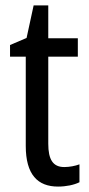

<svg xmlns="http://www.w3.org/2000/svg" viewBox="-20 -678 330 708"><path d="M217 -62C175 -62 158 -90 158 -148V-469H267V-537H158V-658H104L78 -538L17 -512V-469H75V-140C75 -34 119 10 194 10C224 10 253 4 273 -6V-72C257 -66 236 -62 217 -62Z"/></svg>

Font: Noto Sans Lao UI Cond
Style: Regular
Weight: 400
Width: 3
Designer: Monotype Design Team
Foundry: Monotype Imaging Inc.
Version: Version 2.000